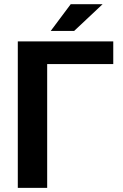

<svg xmlns="http://www.w3.org/2000/svg" viewBox="-20 -912 597 932"><path d="M529.8 -601.1H209V0H66.4V-710.9H529.8ZM323.2 -891.6H478L339.8 -761.7H226.1Z"/></svg>

Font: Roboto Web
Style: Bold
Weight: 700
Designer: Google
Version: Version 1.200310; 2013